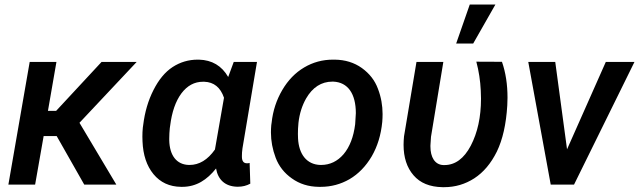

<svg xmlns="http://www.w3.org/2000/svg" viewBox="-20 -795 2753 827"><path d="M342.8 0H481L322.3 -266.1L568.8 -528.3H417.5L221.7 -317.4H186.5L223.1 -528.3H107.9L16.1 0H131.3L168 -209H224.1Z M986.8 -528.3 962.9 -463.4C935.1 -511.7 893.1 -536.6 836.9 -538.1C835 -538.1 833.5 -538.1 831.5 -538.1C792 -538.1 755.9 -527.3 723.6 -506.3C690.9 -484.9 663.6 -451.7 641.1 -407.2C618.2 -362.3 603.5 -312 596.7 -255.9L595.2 -245.6C593.8 -232.4 593.3 -219.7 593.3 -206.5C593.3 -199.7 593.3 -193.4 593.8 -186.5C596.2 -127.4 611.8 -80.6 641.1 -44.9C670.4 -9.3 710 9.3 760.3 9.8C761.7 9.8 763.2 9.8 764.6 9.8C826.2 9.8 871.6 -20.5 910.6 -69.3C918.9 -20.5 950.2 7.8 1001 9.3C1002.4 9.3 1003.4 9.3 1004.9 9.3C1024.4 9.3 1042 4.9 1058.1 -3.9L1055.2 -93.3L1048.8 -91.8H1042C1029.3 -92.3 1022.5 -101.1 1022 -118.2C1022 -120.1 1022 -122.1 1022 -124.5C1022 -132.3 1022.5 -143.1 1024.4 -156.2L1086.9 -528.3ZM712.9 -253.4C720.2 -312.5 736.3 -358.9 761.2 -392.6C786.6 -426.3 817.4 -442.9 854.5 -442.9C856.4 -442.9 857.9 -442.9 859.9 -442.9C901.4 -441.4 929.7 -418.5 944.8 -374L905.8 -150.9C874.5 -106.4 837.9 -84.5 796.4 -84.5C795.4 -84.5 794.4 -84.5 793.5 -84.5C740.2 -85.9 710.4 -126 709 -190.9C709 -193.4 709 -196.3 709 -198.7C709 -213.9 710 -229 711.4 -243.2Z M1148.4 -255.9C1147.5 -245.1 1147 -234.9 1147 -224.6C1147 -188 1153.8 -151.4 1167.5 -115.2C1181.2 -79.1 1204.6 -49.3 1237.3 -26.4C1270 -2.9 1308.6 9.3 1353.5 9.8C1356 9.8 1358.4 9.8 1361.3 9.8C1406.2 9.8 1447.8 -1.5 1485.8 -23.4C1523.9 -45.9 1555.7 -78.6 1581.1 -121.6C1606 -164.6 1621.1 -213.9 1626.5 -270C1627.4 -281.7 1627.9 -293 1627.9 -303.7C1627.9 -340.3 1621.6 -377 1607.9 -412.6C1594.7 -448.7 1571.3 -478.5 1538.6 -502C1505.9 -525.4 1466.8 -537.6 1421.4 -538.1C1418.9 -538.1 1416.5 -538.1 1414.1 -538.1C1369.1 -538.1 1328.1 -526.9 1290 -504.4C1252 -481.9 1220.7 -449.7 1195.8 -407.2C1170.9 -364.7 1155.3 -317.9 1149.9 -266.1ZM1263.7 -199.2C1263.2 -205.1 1263.2 -211.4 1263.2 -218.3C1263.2 -231.9 1263.7 -248 1265.6 -266.1C1270 -305.7 1281.2 -340.3 1298.3 -370.6C1326.2 -418.9 1364.3 -443.4 1411.6 -443.4C1413.1 -443.4 1414.1 -443.4 1415.5 -443.4C1478.5 -440.9 1512.7 -391.1 1512.7 -307.6L1509.8 -259.8C1502.9 -205.1 1486.3 -162.1 1460 -130.9C1433.6 -100.1 1400.9 -84.5 1362.8 -84.5C1361.8 -84.5 1360.4 -84.5 1359.4 -84.5C1300.8 -86.4 1267.1 -130.9 1263.7 -199.2Z M1944.8 -607.4H2018.1L2113.8 -775.4H2003.4ZM1773.9 -528.3 1720.2 -207.5 1718.8 -189C1718.3 -182.6 1718.3 -176.8 1718.3 -170.9C1718.3 -117.2 1732.4 -73.2 1761.2 -40C1789.6 -6.8 1831.1 10.3 1886.2 11.2C1888.7 11.2 1891.1 11.2 1893.1 11.2C1940.4 11.2 1983.4 -1.5 2022.9 -26.9C2062.5 -52.7 2094.7 -90.8 2120.1 -142.1C2145 -193.4 2160.2 -259.8 2165 -341.3C2165.5 -352.5 2166 -363.3 2166 -374C2166 -431.2 2158.2 -482.4 2142.1 -528.8L2031.7 -529.3C2042.5 -488.8 2048.8 -447.3 2050.8 -405.3C2051.3 -393.6 2051.8 -381.8 2051.8 -370.1C2051.8 -291 2037.1 -223.6 2007.8 -167.5C1978.5 -111.8 1940.4 -84 1894 -84C1892.6 -84 1891.1 -84 1889.6 -84C1852.5 -85.4 1834 -118.7 1834 -163.6C1834 -165.5 1834 -167 1834 -168.5L1836.4 -205.6L1889.6 -528.3Z M2371.6 -528.3H2255.4L2352.1 0H2452.6L2712.9 -528.3H2589.4L2422.4 -151.9Z"/></svg>

Font: Roboto Medium
Style: Italic
Weight: 500
Italic angle: -12°
Designer: Google
Version: Version 2.137; 2017